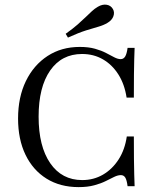

<svg xmlns="http://www.w3.org/2000/svg" viewBox="-20 -781 664 813"><path d="M312.9 11.3Q234.7 11.3 177 -24.6Q119.4 -60.5 87.9 -125.8Q56.5 -191.1 56.5 -279Q56.5 -369.4 89.5 -437.5Q122.6 -505.6 181.5 -544Q240.3 -582.3 317.7 -582.3Q354.8 -582.3 382.3 -574.6Q409.7 -566.9 429.4 -556.5Q449.2 -546 464.1 -538.3Q479 -530.6 491.1 -530.6Q503.2 -530.6 510.1 -541.9Q516.9 -553.2 520.2 -578.2H550Q549.2 -557.3 548.4 -530.6Q547.6 -504 547.2 -465.3Q546.8 -426.6 546.8 -367.7H516.1Q507.3 -425 481 -466.1Q454.8 -507.3 415.7 -529.8Q376.6 -552.4 327.4 -552.4Q241.1 -552.4 192.3 -482.3Q143.5 -412.1 143.5 -287.1Q143.5 -161.3 192.7 -89.9Q241.9 -18.5 328.2 -18.5Q376.6 -18.5 416.1 -41.5Q455.6 -64.5 482.3 -106Q508.9 -147.6 516.9 -203.2H546.8Q546.8 -146.8 547.2 -108.1Q547.6 -69.4 548.4 -41.9Q549.2 -14.5 550 7.3H520.2Q516.9 -18.5 510.5 -29Q504 -39.5 491.9 -39.5Q479 -39.5 463.3 -31.9Q447.6 -24.2 427.4 -14.1Q407.3 -4 379 3.6Q350.8 11.3 312.9 11.3ZM267.7 -621.8 258.1 -637.9Q288.7 -659.7 308.9 -677.4Q329 -695.2 343.1 -708.9Q357.3 -722.6 369 -733.5Q380.6 -744.4 394.4 -752.4Q413.7 -763.7 431.5 -760.9Q449.2 -758.1 458.1 -742.7Q466.1 -729 460.1 -712.1Q454 -695.2 434.7 -683.9Q418.5 -674.2 397.2 -668.1Q375.8 -662.1 344.8 -652.4Q313.7 -642.7 267.7 -621.8Z"/></svg>

Font: Playfair 5pt SemiExpanded Light
Style: Regular
Weight: 400
Version: Version 2.203